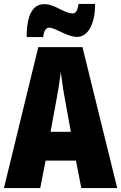

<svg xmlns="http://www.w3.org/2000/svg" viewBox="-20 -953 614 973"><path d="M115 -765H199C202 -801 217 -813 228 -813C261 -813 319 -766 371 -766C422 -766 462 -824 462 -933H378C373 -902 366 -885 349 -885C304 -885 260 -932 204 -932C124 -932 115 -827 115 -765ZM392 0H574L398 -714H174L0 0H184L211 -139H365ZM310 -445 339 -285H236L266 -447C276 -500 284 -551 288 -589C293 -549 300 -498 310 -445Z"/></svg>

Font: Noto Sans Telugu ExtraCondensed Black
Style: Regular
Weight: 900
Width: 2
Designer: Jelle Bosma - Monotype Design Team
Foundry: Monotype Imaging Inc.
Version: Version 2.005